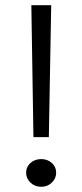

<svg xmlns="http://www.w3.org/2000/svg" viewBox="-20 -710 315 735"><path d="M100 -690H176L167 -185H108ZM138 5Q113 5 96.5 -11Q80 -27 80 -49Q80 -71 96.5 -86Q113 -101 138 -101Q162 -101 178.5 -86Q195 -71 195 -49Q195 -27 178.5 -11Q162 5 138 5Z"/></svg>

Font: Parkinsans Light Light
Style: Regular
Weight: 300
Version: Version 1.000